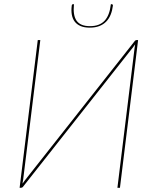

<svg xmlns="http://www.w3.org/2000/svg" viewBox="-20 -890 734 910"><path d="M73 0ZM619.5 -696.5Q622 -699 623.5 -699.5Q625 -700 627 -700H634.5L548.5 0H536.5L615 -639Q616 -649.5 617.5 -659.8Q619 -670 620.5 -680Q615 -671.5 610 -665.2Q605 -659 599.5 -652L88 -3.5Q85 0 78.5 0H73L159 -700H171L92.5 -61Q90.5 -41 86.5 -19.5Q92.5 -28 97.5 -34.5Q102.5 -41 108 -48ZM406.5 -766Q451.5 -766 475.5 -791.5Q499.5 -817 505.5 -870H510Q512 -870 513.8 -868.2Q515.5 -866.5 515 -862.5Q512 -839 504.2 -820Q496.5 -801 483.2 -787.5Q470 -774 450.8 -766.5Q431.5 -759 405.5 -759Q379.5 -759 362 -766.5Q344.5 -774 334.2 -787.5Q324 -801 320.5 -820Q317 -839 320 -862.5Q320.5 -870 326 -870H330.5Q325 -817 343.2 -791.5Q361.5 -766 406.5 -766Z"/></svg>

Font: Lato Hairline
Style: Italic
Weight: 100
Italic angle: -7°
Designer: Lukasz Dziedzic
Foundry: tyPoland Lukasz Dziedzic
Version: Version 2.007; 2014-02-27